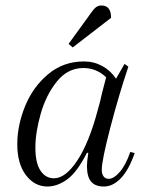

<svg xmlns="http://www.w3.org/2000/svg" viewBox="-20 -668 566 700"><path d="M376 -16Q395 -16 417 -41.5Q439 -67 455 -114L471 -110Q449 -47 420 -17.5Q391 12 359 12Q327 12 312 -6Q297 -24 297 -63Q297 -78 302 -111H297Q261 -40 225 -14Q189 12 153 12Q106 12 74.5 -29.5Q43 -71 43 -142Q43 -211 71.5 -281Q100 -351 155.5 -397.5Q211 -444 286 -444Q322 -444 352.5 -427.5Q383 -411 403 -381L434 -435L448 -425Q413 -321 382 -202Q351 -83 351 -49Q351 -34 357.5 -25Q364 -16 376 -16ZM337 -269Q346 -299 352 -329L367 -386Q332 -420 284 -420Q227 -420 187.5 -371Q148 -322 128.5 -253.5Q109 -185 109 -130Q109 -74 127.5 -46Q146 -18 177 -18Q219 -18 262 -83Q305 -148 337 -269ZM350 -648Q385 -648 385 -603L245 -495L230 -508L312 -621Q322 -636 330.5 -642Q339 -648 350 -648Z"/></svg>

Font: Arapey
Style: Italic
Weight: 400
Italic angle: -12°
Designer: Eduardo Rodriguez Tunni
Foundry: Eduardo Rodriguez Tunni
Version: Version 3.000